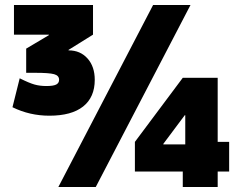

<svg xmlns="http://www.w3.org/2000/svg" viewBox="-20 -750 969 770"><path d="M214 0 594 -730H744L364 0ZM713 0V-62H521V-181L713 -438H853V-181H899V-62H853V0ZM635 -171H723V-288H721L635 -173ZM178 -286Q99 -286 30 -320L59 -436Q97 -417 118.5 -411Q140 -405 166 -405Q194 -405 205.5 -411Q217 -417 217 -430Q217 -447 197 -452.5Q177 -458 121 -458H85V-555L176 -609V-611H36V-730H353V-611L255 -550V-548Q302 -548 331 -515.5Q360 -483 360 -430Q360 -360 313.5 -323Q267 -286 178 -286Z"/></svg>

Font: M PLUS 1 Thin Black
Style: Regular
Weight: 900
Version: Version 1.001